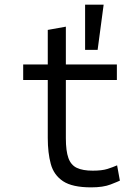

<svg xmlns="http://www.w3.org/2000/svg" viewBox="-20 -796 600 828"><path d="M373 12Q292 12 252 -14.5Q212 -41 199 -89Q186 -137 186 -201V-451H80V-518H186V-667L264 -681V-518H484V-451H264V-200Q264 -145 275 -114.5Q286 -84 311.5 -72Q337 -60 380 -60Q420 -60 443.5 -67.5Q467 -75 485 -83L497 -17Q489 -13 457 -0.5Q425 12 373 12ZM347 -581V-776H427L401 -581Z"/></svg>

Font: Ubuntu Sans Mono
Style: Regular
Weight: 400
Monospace: yes
Designer: Dalton Maag Ltd
Foundry: Dalton Maag Ltd
Version: Version 1.006